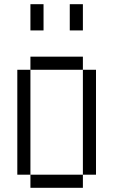

<svg xmlns="http://www.w3.org/2000/svg" viewBox="-20 -895 540 915"><path d="M187.5 -750H125V-875H187.5ZM62.5 -562.5H125V-62.5H62.5ZM125 -62.5H375V0H125ZM125 -625H375V-562.5H125ZM312.5 -875H375V-750H312.5ZM375 -562.5H437.5V-62.5H375Z"/></svg>

Font: ChillBitmapSE 16px
Style: Regular
Weight: 400
Designer: Designed by Warren2060
Foundry: ChillType
Version: Version 1.000